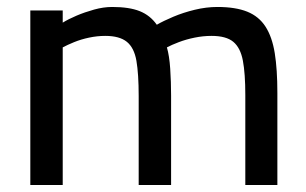

<svg xmlns="http://www.w3.org/2000/svg" viewBox="-20 -531 879 551"><path d="M67 0V-501H160V-466Q176 -476 199.5 -486Q223 -496 250 -503.5Q277 -511 302 -511Q351 -511 381 -499Q411 -487 430 -460Q449 -471 477.5 -483Q506 -495 539 -503Q572 -511 604 -511Q656 -511 689.5 -497.5Q723 -484 742 -454.5Q761 -425 768.5 -378.5Q776 -332 776 -264V0H684V-258Q684 -320 677 -357Q670 -394 649.5 -411Q629 -428 587 -428Q563 -428 538.5 -423Q514 -418 493 -410Q472 -402 459 -395Q466 -371 468.5 -333.5Q471 -296 471 -257V0H378V-255Q378 -319 371.5 -356.5Q365 -394 344 -411Q323 -428 282 -428Q259 -428 235.5 -423Q212 -418 192.5 -410Q173 -402 160 -395V0Z"/></svg>

Font: Cairo Play SemiBold
Style: Regular
Weight: 600
Designer: Mohamed Gaber, Accademia di Belle Arti di Urbino
Foundry: Kief Type Foundry, Accademia di Belle Arti di Urbino
Version: Version 3.130;gftools[0.9.24]